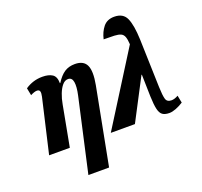

<svg xmlns="http://www.w3.org/2000/svg" viewBox="-163 -956 1437 1369"><g transform="rotate(-20 555.5 -271.0)"><path d="M280 228 405 -330Q419 -393 413 -429Q407 -465 377 -465Q353 -465 334 -443Q315 -421 301 -385Q287 -349 280 -309L222 0H65L160 -410Q166 -436 162 -449.5Q158 -463 140 -463Q122 -463 91 -447L80 -503Q139 -543 210 -543Q258 -543 285.5 -525Q313 -507 313 -457H316Q347 -506 380 -527.5Q413 -549 459 -549Q525 -549 546.5 -503Q568 -457 549 -356L437 228Z M533 0 877 -547Q875 -584 867.5 -604.5Q860 -625 842.5 -633Q825 -641 794 -642.5Q763 -644 713 -644Q725 -697 754.5 -733.5Q784 -770 838 -770Q906 -770 929.5 -717Q953 -664 957 -555L968 -189Q970 -125 978 -97.5Q986 -70 1020 -70Q1043 -70 1071 -86L1082 -30Q1054 -12 1025.5 -1Q997 10 975 10Q942 10 923.5 -3Q905 -16 897 -50.5Q889 -85 887 -148L883 -314H880L716 0Z"/></g></svg>

Font: Noto Serif ExtraCondensed ExtraBold
Style: Italic
Weight: 800
Width: 2
Italic angle: -12°
Designer: Monotype Design Team
Foundry: Monotype Imaging Inc.
Version: Version 2.013